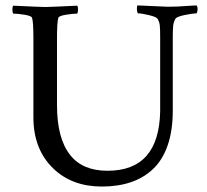

<svg xmlns="http://www.w3.org/2000/svg" viewBox="-20 -683 763 707"><path d="M28.8 -632.8Q25.9 -636.7 25.6 -647.5Q25.4 -658.2 28.8 -662.1Q131.3 -657.2 147 -657.2Q161.6 -657.2 264.2 -662.1Q267.6 -658.2 267.3 -647.5Q267.1 -636.7 264.2 -632.8Q248 -632.8 222.4 -628.7Q196.8 -624.5 194.8 -617.2Q189.9 -601.1 189.9 -543V-295.9Q189.9 -172.4 238.8 -111.8Q284.2 -54.2 376 -54.2Q565.9 -54.2 569.8 -273.9V-544.9Q569.8 -576.2 568.4 -589.4Q566.9 -602.5 560.1 -613.8Q556.2 -620.6 529.1 -627.2Q502 -633.8 487.8 -633.8Q484.4 -638.7 484.1 -648.9Q483.9 -659.2 485.8 -663.1Q585.9 -658.2 597.2 -658.2Q617.7 -658.2 633.3 -658.9Q648.9 -659.7 668 -661.1Q687 -662.6 704.1 -663.1Q711.4 -650.9 704.1 -633.8Q689.9 -633.8 660.2 -627.7Q630.4 -621.6 626 -613.8Q619.6 -603 617.9 -589.6Q616.2 -576.2 616.2 -545.9V-275.9Q616.2 -202.1 597.4 -147.9Q578.6 -93.8 543.7 -60.8Q508.8 -27.8 461.7 -12Q414.6 3.9 355 3.9Q245.6 3.9 176.8 -62Q103 -132.8 103 -251V-543Q103 -601.1 98.1 -617.2Q96.2 -624.5 70.6 -628.7Q44.9 -632.8 28.8 -632.8Z"/></svg>

Font: Crimson
Style: Roman
Weight: 400
Version: Version 0.8